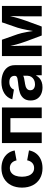

<svg xmlns="http://www.w3.org/2000/svg" viewBox="996 -1588 603 2634"><g transform="rotate(-90 1297.0 -271.5)"><path d="M39.6 -270.5Q39.6 -354.5 72 -418.5Q104.5 -482.4 165 -517.6Q225.6 -552.7 306.6 -552.7Q371.1 -552.7 422.4 -530.8Q473.6 -508.8 506.3 -467.8Q539.1 -426.8 549.3 -371.1L413.1 -345.7Q403.8 -389.2 376.7 -413.3Q349.6 -437.5 308.1 -437.5Q270 -437.5 243.2 -416.7Q216.3 -396 202.6 -358.4Q189 -320.8 189 -271Q189 -221.7 202.6 -184.1Q216.3 -146.5 243.2 -125.5Q270 -104.5 308.1 -104.5Q350.1 -104.5 377.7 -129.6Q405.3 -154.8 414.1 -199.7L550.3 -174.8Q540 -117.7 507.3 -75.9Q474.6 -34.2 423.1 -11.7Q371.6 10.7 306.6 10.7Q225.6 10.7 165 -24.4Q104.5 -59.6 72 -123.3Q39.6 -187 39.6 -270.5Z M1139.2 0H992.7V-429.7H797.4V0H650.9V-545.9H1139.2Z M1234.9 -152.8Q1234.9 -210.4 1262.7 -245.8Q1290.5 -281.2 1335.7 -297.9Q1380.9 -314.5 1440.9 -320.3L1481.4 -324.7Q1516.1 -328.6 1535.4 -333Q1554.7 -337.4 1564 -345.9Q1573.2 -354.5 1573.2 -369.1V-371.6Q1573.2 -406.2 1551 -425.3Q1528.8 -444.3 1487.8 -444.3Q1447.3 -444.3 1420.7 -426.8Q1394 -409.2 1384.8 -381.3L1250.5 -403.8Q1271.5 -474.6 1334 -513.7Q1396.5 -552.7 1488.3 -552.7Q1550.3 -552.7 1602.8 -533.2Q1655.3 -513.7 1687.5 -472.2Q1719.7 -430.7 1719.7 -367.7V0H1581.1V-75.7H1576.2Q1562.5 -49.3 1540.3 -30Q1518.1 -10.7 1486.8 0Q1455.6 10.7 1416.5 10.7Q1363.8 10.7 1322.8 -8.1Q1281.7 -26.9 1258.3 -63.5Q1234.9 -100.1 1234.9 -152.8ZM1574.2 -195.3V-254.4Q1563.5 -247.1 1538.3 -241.7Q1513.2 -236.3 1478 -231L1465.8 -229.5Q1422.9 -223.1 1399.2 -205.8Q1375.5 -188.5 1375.5 -156.7Q1375.5 -125.5 1397.9 -108.9Q1420.4 -92.3 1458 -92.3Q1491.7 -92.3 1518.1 -106Q1544.4 -119.6 1559.3 -143.1Q1574.2 -166.5 1574.2 -195.3Z M1844.7 -545.9H2068.4L2144 -331.1Q2160.2 -282.2 2174.3 -206.1Q2188.5 -129.9 2198.2 -57.1H2179.2Q2187.5 -122.1 2202.6 -201.4Q2217.8 -280.8 2233.4 -331.1L2307.1 -545.9H2531.7V0H2389.2V-215.3Q2389.2 -258.3 2391.6 -337.4Q2393.6 -409.2 2394.5 -486.8H2404.3Q2390.6 -417 2370.4 -346.2Q2350.1 -275.4 2328.6 -215.3L2249.5 0H2126.5L2045.9 -215.3Q2023.9 -276.4 2003.9 -347.2Q1983.9 -418 1970.2 -486.8H1981L1983.9 -355Q1986.8 -247.6 1986.8 -215.3V0H1844.7Z"/></g></svg>

Font: Inter RS Variable
Style: Regular
Weight: 400
Designer: Rasmus Andersson (customised by Maria Ramos and Noel Pretorius)
Foundry: rsms
Version: Version 3.001;Glyphs 3.2.3 (3260)